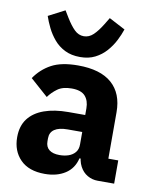

<svg xmlns="http://www.w3.org/2000/svg" viewBox="-89 -857 746 936"><g transform="rotate(10 284.5 -389.5)"><path d="M539 0H457Q430 0 406.5 -13.5Q383 -27 369 -53.5Q355 -80 355 -117V-130L387 -92H351Q339 -41 298 -14.5Q257 12 197 12Q118 12 76 -30.5Q34 -73 34 -141Q34 -197 61.5 -233Q89 -269 139.5 -287Q190 -305 259 -305H342V-338Q342 -376 322 -398.5Q302 -421 255 -421Q211 -421 185 -402Q159 -383 142 -359L54 -437Q86 -484 135 -510.5Q184 -537 266 -537Q377 -537 433.5 -487.5Q490 -438 490 -345V-115H539ZM342 -221H270Q227 -221 205 -206Q183 -191 183 -162V-147Q183 -119 201 -105Q219 -91 252 -91Q277 -91 297 -98Q317 -105 329.5 -120Q342 -135 342 -159ZM268 -579Q224 -579 192 -595Q160 -611 138 -637Q116 -663 101.5 -692.5Q87 -722 78 -749L159 -791L179 -758Q201 -722 221.5 -702Q242 -682 268 -682Q294 -682 315 -702Q336 -722 358 -758L378 -791L458 -749Q449 -722 434 -692.5Q419 -663 396 -637Q373 -611 341.5 -595Q310 -579 268 -579Z"/></g></svg>

Font: IBM Plex Sans
Style: Bold
Weight: 700
Designer: Mike Abbink, Paul van der Laan, Pieter van Rosmalen
Foundry: Bold Monday
Version: Version 3.201